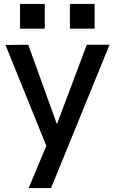

<svg xmlns="http://www.w3.org/2000/svg" viewBox="-20 -748 583 978"><path d="M126 210 216 -5 8 -519 124 -520 269 -118H271L422 -520H538L240 210ZM336 -602V-728H462V-602ZM82 -602V-728H208V-602Z"/></svg>

Font: M PLUS 1 Medium
Style: Regular
Weight: 500
Designer: Coji Morishita
Foundry: UNDERFOREST DESIGN
Version: Version 1.001